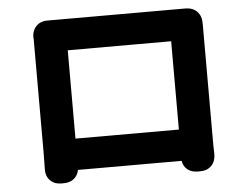

<svg xmlns="http://www.w3.org/2000/svg" viewBox="-52 -778 1104 862"><g transform="rotate(-5 500.0 -347.0)"><path d="M123 -642H122Q122 -675 141.5 -695Q161 -715 195 -714Q198 -714 212 -714Q226 -714 231 -714Q251 -714 293.5 -714Q336 -714 392 -714Q448 -714 508 -714Q568 -714 624 -714Q680 -714 723 -714Q766 -714 785 -714Q793 -714 801 -714Q809 -714 813 -714Q846 -714 865.5 -694.5Q885 -675 885 -641Q885 -638 885 -629.5Q885 -621 885 -613Q885 -597 885 -559.5Q885 -522 885 -472.5Q885 -423 885 -369.5Q885 -316 885 -266Q885 -216 885 -178.5Q885 -141 885 -124Q885 -104 885 -93Q885 -82 885.5 -73.5Q886 -65 886 -51Q886 -19 867 0.5Q848 20 816 20H805Q777 20 759 5.5Q741 -9 737 -34H270Q265 -9 247 5.5Q229 20 201 20H191Q159 20 140 0.5Q121 -19 122 -51Q122 -64 122.5 -87Q123 -110 123 -126Q123 -142 123 -179.5Q123 -217 123 -266.5Q123 -316 123 -370Q123 -424 123 -473.5Q123 -523 123 -560Q123 -597 123 -613Q123 -623 123 -631.5Q123 -640 123 -642ZM271 -175H737V-573H271Z"/></g></svg>

Font: Chiron GoRound TC EB
Style: Regular
Weight: 700
Designer: Ryoko NISHIZUKA 西塚涼子 (kana, bopomofo & ideographs); Paul D. Hunt (Latin, Greek & Cyrillic); Sandoll Communications 산돌커뮤니
Foundry: Adobe
Version: Version 1.000;hotconv 1.1.1;makeotfexe 2.6.0